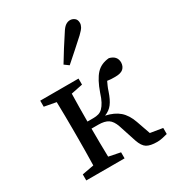

<svg xmlns="http://www.w3.org/2000/svg" viewBox="-184 -868 905 990"><g transform="rotate(-30 269.0 -373.5)"><path d="M44 0V-36L114 -49Q115 -87 115.5 -131Q116 -175 116 -210V-265Q116 -299 115.5 -343.5Q115 -388 114 -426L44 -439V-475H272V-439L203 -425Q202 -387 201.5 -341.5Q201 -296 201 -260H236Q254 -260 267.5 -264Q281 -268 292 -279Q303 -290 313 -308.5Q323 -327 332 -356Q355 -422 383.5 -453Q412 -484 460 -488Q504 -477 504 -437Q503 -414 488.5 -401Q474 -388 441 -388Q427 -388 416 -388.5Q405 -389 394 -391Q389 -380 383.5 -368Q378 -356 373 -340Q359 -298 341.5 -275Q324 -252 295 -241Q345 -230 374.5 -204.5Q404 -179 421 -131L450 -48L523 -36V0Q509 4 492 7.5Q475 11 461 11Q420 11 399.5 -1.5Q379 -14 366 -52L332 -156Q320 -191 299.5 -204.5Q279 -218 241 -218H201Q201 -178 201.5 -132.5Q202 -87 203 -50L272 -36V0ZM241 -576Q283 -646 330 -717Q344 -740 357 -749Q370 -758 384 -758Q398 -758 410 -749Q422 -740 422 -720Q422 -709 415.5 -697Q409 -685 388 -665Q357 -637 327.5 -610.5Q298 -584 267 -557Z"/></g></svg>

Font: Source Serif Pro
Style: Regular
Weight: 400
Designer: Frank Grießhammer
Foundry: Adobe Systems Incorporated
Version: Version 2.000;PS 1.000;hotconv 16.6.51;makeotf.lib2.5.65220